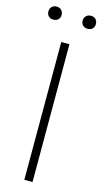

<svg xmlns="http://www.w3.org/2000/svg" viewBox="-164 -954 531 996"><g transform="rotate(15 101.5 -456.0)"><path d="M79.5 0V-740H123.5V0ZM193.5 -841.5Q178 -841.5 168 -850.8Q158 -860 158 -876Q158 -892 168 -901.8Q178 -911.5 193.5 -911.5Q209.5 -911.5 219.2 -901.8Q229 -892 229 -876Q229 -860 219.2 -850.8Q209.5 -841.5 193.5 -841.5ZM9.5 -841.5Q-6.5 -841.5 -16.2 -850.8Q-26 -860 -26 -876Q-26 -892 -16.2 -901.8Q-6.5 -911.5 9.5 -911.5Q25 -911.5 35 -901.8Q45 -892 45 -876Q45 -860 35 -850.8Q25 -841.5 9.5 -841.5Z"/></g></svg>

Font: Encode Sans Cnd XLt
Style: Regular
Weight: 200
Width: 3
Designer: Multiple Designers
Foundry: Impallari Type
Version: Version 3.002; ttfautohint (v1.8.3) -l 8 -r 50 -G 200 -x 14 